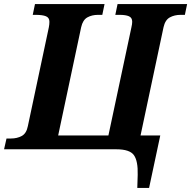

<svg xmlns="http://www.w3.org/2000/svg" viewBox="-52 -734 940 944"><path d="M623 190 625 126Q627 58 606.5 29Q586 0 520 0H-32L-20 -53H2Q32 -53 55 -65.5Q78 -78 85 -114L188 -599Q191 -614 191 -627Q191 -647 174 -654Q157 -661 123 -661H109L120 -714H462L451 -661H430Q400 -661 377.5 -648.5Q355 -636 347 -600L234 -68H481L594 -599Q596 -607 597 -614.5Q598 -622 598 -627Q598 -647 582 -654Q566 -661 536 -661H515L526 -714H868L857 -661H836Q806 -661 783 -648.5Q760 -636 752 -600L639 -68H736L681 190Z"/></svg>

Font: Noto Serif
Style: Bold Italic
Weight: 700
Italic angle: -12°
Designer: Monotype Design Team
Foundry: Monotype Imaging Inc.
Version: Version 2.013